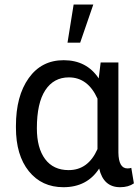

<svg xmlns="http://www.w3.org/2000/svg" viewBox="-20 -798 605 829"><path d="M139.2 -244.1Q139.2 -158.7 174.8 -111.1Q210.4 -63.5 276.4 -63.5Q360.8 -63.5 400.9 -154.3V-372.1Q359.4 -463.9 277.3 -463.9Q211.9 -463.9 175.5 -408.4Q139.2 -353 139.2 -244.1ZM491.2 -528.3V-139.2Q492.2 -70.8 530.3 -70.8Q539.6 -70.8 546.9 -73.2L558.1 -6.3Q534.7 10.3 498.5 10.3Q426.8 10.3 408.2 -70.3Q356 10.3 253.9 10.3Q160.2 10.3 104.5 -58.8Q48.8 -127.9 48.8 -247.1V-254.4Q48.8 -383.3 104 -460.7Q159.2 -538.1 254.9 -538.1Q354 -538.1 406.2 -459.5L414.6 -528.3ZM297.9 -778.3H382.8L326.2 -613.8H271.5Z"/></svg>

Font: MAUL
Style: Regular
Weight: 400
Designer: MAUL
Version: Version 1.0; 2020; ttfautohint (v1.8.3)